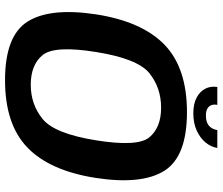

<svg xmlns="http://www.w3.org/2000/svg" viewBox="-78 -758 840 724"><g transform="rotate(90 342.0 -396.0)"><path d="M282.5 5Q449 5 536.5 -79.5Q624 -164 651 -337.5Q677.5 -511 623.8 -596Q570 -681 403 -681Q236 -681 148.5 -596.2Q61 -511.5 34 -337.5Q8 -164.5 61.5 -79.8Q115 5 282.5 5ZM299.5 -92Q224 -92 187.5 -137Q151 -182 176 -337.5Q201 -495 256 -539.2Q311 -583.5 386 -583.5Q461 -583.5 497.8 -539.2Q534.5 -495 509 -337.5Q484 -182 429 -137Q374 -92 299.5 -92ZM407 -705Q444 -705 471.8 -717.5Q499.5 -730 516.8 -750.5Q534 -771 538 -795.5H470.5Q468.5 -783 462.2 -773.2Q456 -763.5 444.8 -758Q433.5 -752.5 415 -752.5Q399 -752.5 389.5 -758Q380 -763.5 376.5 -773Q373 -782.5 375.5 -795.5H308Q304 -771 314.2 -750.5Q324.5 -730 348 -717.5Q371.5 -705 407 -705Z"/></g></svg>

Font: Anybody Thin SemiBold
Style: Italic
Weight: 600
Italic angle: -10°
Version: Version 1.113;gftools[0.9.25]